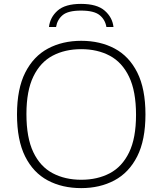

<svg xmlns="http://www.w3.org/2000/svg" viewBox="-20 -959 836 988"><path d="M398 9Q300 9 225.5 -30.8Q151 -70.5 109.2 -154.2Q67.5 -238 67.5 -370Q67.5 -502 110 -585.8Q152.5 -669.5 227 -709.2Q301.5 -749 398 -749Q495.5 -749 570 -709.2Q644.5 -669.5 686.5 -585.8Q728.5 -502 728.5 -370Q728.5 -238 686 -154.2Q643.5 -70.5 568.8 -30.8Q494 9 398 9ZM398 -34Q481.5 -34 545 -67.5Q608.5 -101 644.2 -174.5Q680 -248 680 -368Q680 -489.5 644.2 -564Q608.5 -638.5 545 -672.2Q481.5 -706 398 -706Q314.5 -706 251 -672.5Q187.5 -639 151.8 -565.5Q116 -492 116 -372Q116 -250 151.5 -175.8Q187 -101.5 250.8 -67.8Q314.5 -34 398 -34ZM232 -820Q237.5 -870 276.5 -904.5Q315.5 -939 397 -939Q479 -939 518.8 -904.2Q558.5 -869.5 564 -820H527.5Q521.5 -857.5 492.8 -881Q464 -904.5 397 -904.5Q330 -904.5 302.2 -881Q274.5 -857.5 268.5 -820Z"/></svg>

Font: Encode Sans Exp XLt
Style: Regular
Weight: 200
Width: 7
Designer: Multiple Designers
Foundry: Impallari Type
Version: Version 3.002; ttfautohint (v1.8.3) -l 8 -r 50 -G 200 -x 14 